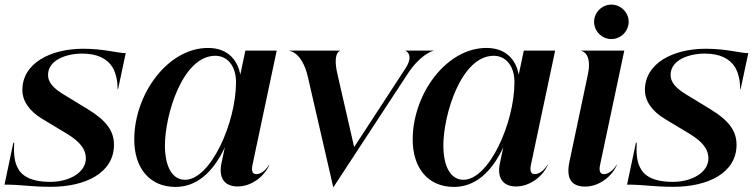

<svg xmlns="http://www.w3.org/2000/svg" viewBox="-28 -801 3274 833"><path d="M192.5 9.5C342.5 9.5 466.5 -50.5 466.5 -173C466.5 -232.5 434 -278 352.5 -327.5L249 -390.5C199.5 -420 180.5 -447 180.5 -475C179.5 -541.5 261.5 -568.5 328.5 -568.5C394.5 -568.5 437 -546.5 460 -509.5C476 -481.5 482 -450 482.5 -413H484L517.5 -570.5C481 -570.5 424.5 -589.5 333 -589.5C192.5 -589.5 69 -527.5 69 -410.5C69 -363 99 -319 156.5 -284.5L263.5 -220C321 -185 344.5 -152 344.5 -114.5C345 -53 273 -12 190.5 -12C104 -12 64 -39 46.5 -77C31.5 -108.5 32 -147 33.5 -182H30L-8.5 0C69 0 103 9.5 192.5 9.5Z M733.5 10C821.5 10 894.5 -48.5 947.5 -162L933 -93.5C919 -28 947 8 1003 8C1066.5 8 1122.5 -40.5 1140.5 -86H1139C1131.5 -72 1109.5 -45.5 1084 -45.5C1065.5 -45.5 1062.5 -62.5 1067.5 -86L1172.5 -581.5H1036.5L1014.5 -477C1005 -530.5 968.5 -593 874.5 -593C700 -593 554.5 -393 554.5 -195.5C554.5 -72.5 620.5 10 733.5 10ZM774.5 -21C723 -21 688.5 -71.5 687.5 -167.5C687 -302.5 764.5 -559 906 -559C958 -559 996 -515.5 996 -444.5C996 -269 886 -21 774.5 -21Z M1307.5 -468 1418 12 1740.5 -480.5C1792 -559 1843.5 -580 1852.5 -580V-581.5H1731V-580.5C1732 -580.5 1770.5 -564.5 1731 -504L1508.5 -163L1435.5 -481.5C1415.5 -570 1445 -580 1446.5 -580V-581.5H1228V-580C1235 -580 1284.5 -568 1307.5 -468Z M1941.5 10C2029.5 10 2102.5 -48.5 2155.5 -162L2141 -93.5C2127 -28 2155 8 2211 8C2274.5 8 2330.5 -40.5 2348.5 -86H2347C2339.5 -72 2317.5 -45.5 2292 -45.5C2273.5 -45.5 2270.5 -62.5 2275.5 -86L2380.5 -581.5H2244.5L2222.5 -477C2213 -530.5 2176.5 -593 2082.5 -593C1908 -593 1762.5 -393 1762.5 -195.5C1762.5 -72.5 1828.5 10 1941.5 10ZM1982.5 -21C1931 -21 1896.5 -71.5 1895.5 -167.5C1895 -302.5 1972.5 -559 2114 -559C2166 -559 2204 -515.5 2204 -444.5C2204 -269 2094 -21 1982.5 -21Z M2522.5 -478 2442.5 -99C2428.5 -32.5 2446 8.5 2511 8.5C2575 8.5 2630.5 -40.5 2648.5 -86H2647C2639.5 -72 2617.5 -45.5 2592 -45.5C2573.5 -45.5 2570.5 -62.5 2575.5 -86L2680.5 -581.5H2494V-580C2497 -580 2542 -569.5 2522.5 -478ZM2624.5 -631.5C2665.5 -631.5 2699.5 -665.5 2699.5 -706.5C2699.5 -747 2665.5 -781 2624.5 -781C2583.5 -781 2549.5 -747 2549.5 -706.5C2549.5 -665.5 2583.5 -631.5 2624.5 -631.5Z M2893.5 9.5C3043.5 9.5 3167.5 -50.5 3167.5 -173C3167.5 -232.5 3135 -278 3053.5 -327.5L2950 -390.5C2900.5 -420 2881.5 -447 2881.5 -475C2880.5 -541.5 2962.5 -568.5 3029.5 -568.5C3095.5 -568.5 3138 -546.5 3161 -509.5C3177 -481.5 3183 -450 3183.5 -413H3185L3218.5 -570.5C3182 -570.5 3125.5 -589.5 3034 -589.5C2893.5 -589.5 2770 -527.5 2770 -410.5C2770 -363 2800 -319 2857.5 -284.5L2964.5 -220C3022 -185 3045.5 -152 3045.5 -114.5C3046 -53 2974 -12 2891.5 -12C2805 -12 2765 -39 2747.5 -77C2732.5 -108.5 2733 -147 2734.5 -182H2731L2692.5 0C2770 0 2804 9.5 2893.5 9.5Z"/></svg>

Font: Beautique Display
Style: Bold
Weight: 700
Italic angle: -12°
Designer: Nhat-Quang Ngo
Version: Version 1.100;Glyphs 3.2.3 (3260)